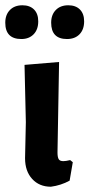

<svg xmlns="http://www.w3.org/2000/svg" viewBox="-36 -702 339 728"><path d="M49 -682Q77 -682 93 -666Q109 -650 109 -621Q109 -590 91.5 -572Q74 -554 45 -554Q-16 -554 -16 -616Q-16 -646 1.5 -664Q19 -682 49 -682ZM223 -682Q251 -682 267 -666Q283 -650 283 -621Q283 -590 265.5 -572Q248 -554 218 -554Q158 -554 158 -616Q158 -646 175.5 -664Q193 -682 223 -682ZM157 6Q113 6 86 -23.5Q59 -53 59 -102L62 -239L57 -456L188 -467L182 -124Q182 -106 186.5 -98.5Q191 -91 204 -91Q214 -91 230 -95L240 -87L228 -17Q195 1 157 6Z"/></svg>

Font: Alegreya Sans SC
Style: Bold
Weight: 700
Designer: Juan Pablo del Peral
Foundry: Huerta Tipografica
Version: Version 2.007